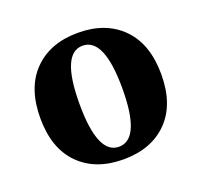

<svg xmlns="http://www.w3.org/2000/svg" viewBox="-92 -573 719 686"><g transform="rotate(-20 267.5 -229.5)"><path d="M268 11Q374 11 436 -51.5Q498 -114 498 -229Q498 -344 436 -407Q374 -470 268 -470Q162 -470 100 -407Q38 -344 38 -229Q38 -114 100 -51.5Q162 11 268 11ZM268 -37Q187 -37 187 -229Q187 -421 268 -421Q350 -421 350 -229Q350 -37 268 -37Z"/></g></svg>

Font: Noto Serif Thai Condensed Extra
Style: Regular
Weight: 800
Width: 3
Designer: Monotype Design Team
Foundry: Monotype Imaging Inc.
Version: Version 1.901